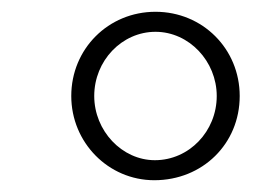

<svg xmlns="http://www.w3.org/2000/svg" viewBox="-20 -696 440 326"><path d="M348 -533C348 -473 301 -424 243 -424C187 -424 140 -474 140 -533C140 -593 187 -642 244 -642C301 -642 348 -592 348 -533ZM387 -533C387 -613 324 -676 244 -676C164 -676 101 -613 101 -533C101 -454 164 -390 242 -390C324 -390 387 -452 387 -533Z"/></svg>

Font: XITS
Style: Italic
Weight: 400
Italic angle: -16.33°
Designer: MicroPress Inc., with final additions and corrections provided by Coen Hoffman, Elsevier (retired)
Version: Version 1.302